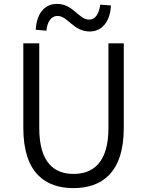

<svg xmlns="http://www.w3.org/2000/svg" viewBox="-20 -955 756 988"><path d="M358 13C502 13 617 -64 617 -297V-732H538V-296C538 -116 457 -60 358 -60C261 -60 182 -116 182 -296V-732H100V-297C100 -64 214 13 358 13ZM442 -793C506 -793 547 -845 551 -927L496 -931C489 -881 469 -854 439 -854C385 -854 357 -935 273 -935C208 -935 168 -883 164 -802L219 -797C223 -846 246 -873 276 -873C329 -873 357 -793 442 -793Z"/></svg>

Font: Noto Sans JP DemiLight
Style: Regular
Weight: 350
Designer: Ryoko NISHIZUKA 西塚涼子 (kana, bopomofo & ideographs); Paul D. Hunt (Latin, Greek & Cyrillic); Sandoll Communications 산돌커뮤니
Foundry: Adobe
Version: Version 2.004;hotconv 1.0.118;makeotfexe 2.5.65603